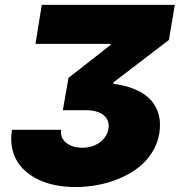

<svg xmlns="http://www.w3.org/2000/svg" viewBox="-20 -747 728 777"><path d="M28.4 -221.6H227.3Q223 -189.6 247.9 -169.4Q272.4 -149.1 313.9 -149.1Q332 -149.1 349.3 -154.1Q366.5 -159.1 380.9 -168.7Q395.2 -178.3 405.4 -192.6Q415.5 -207 419 -225.9Q421.9 -244 416.4 -258Q410.9 -272 398.6 -281.6Q386.4 -291.2 368.1 -296.2Q349.8 -301.1 326.7 -301.1H234.4L257.1 -431.8L427.6 -565.3V-569.6H123.6L149.1 -727.3H687.5L663.4 -585.2L438.9 -413.4V-407.7Q480.8 -402.3 511.7 -391.2Q542.6 -380 564.5 -364.7Q586.3 -349.4 599.6 -330.6Q612.9 -311.8 619.7 -291.5Q626.4 -271.3 627.3 -250.2Q628.2 -229 625 -208.8Q618.6 -170.5 600.9 -139.2Q583.1 -108 557 -83.6Q530.9 -59.3 498.4 -41.7Q465.9 -24.1 430.6 -12.6Q395.2 -1.1 358.3 4.4Q321.4 9.9 286.9 9.9Q197.8 9.9 136 -19.9Q72.8 -50.4 45.3 -101.6Q17.8 -152.7 28.4 -221.6Z"/></svg>

Font: Inter P Black
Style: Italic
Weight: 900
Italic angle: -9.40001°
Designer: Rasmus Andersson
Foundry: rsms
Version: Version 3.018;git-588b23468